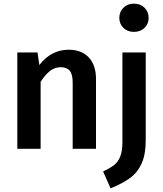

<svg xmlns="http://www.w3.org/2000/svg" viewBox="-20 -817 895 1054"><path d="M507 -383V0H379V-363Q379 -410 362.5 -429Q346 -448 314 -448Q281 -448 254.5 -427.5Q228 -407 203 -368V0H75V-529H186L196 -460Q261 -544 357 -544Q428 -544 467.5 -501.5Q507 -459 507 -383ZM780 -47Q780 31 757.5 80.5Q735 130 694 160Q653 190 587 217L546 124Q585 106 607 88.5Q629 71 640.5 41Q652 11 652 -39V-529H780ZM796 -719Q796 -686 773.5 -664Q751 -642 715 -642Q680 -642 657.5 -664Q635 -686 635 -719Q635 -752 657.5 -774.5Q680 -797 715 -797Q751 -797 773.5 -774.5Q796 -752 796 -719Z"/></svg>

Font: Fira Sans Medium
Style: Regular
Weight: 500
Designer: bBox Type GmbH & Carrois Corporate GbR & Edenspiekermann AG
Foundry: bBox Type GmbH & Carrois Corporate GbR & Edenspiekermann AG
Version: Version 4.301